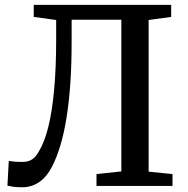

<svg xmlns="http://www.w3.org/2000/svg" viewBox="-20 -763 771 788"><path d="M72 5.5Q47 5.5 34 3.5Q21 1.5 10.5 -1L16 -102.5Q28 -100.5 40.5 -99.5Q53 -98.5 74 -98.5Q86.5 -98.5 98 -102.2Q109.5 -106 120 -115.5Q130.5 -125 140 -142.5Q163 -180.5 178.5 -243Q194 -305.5 202.2 -395Q210.5 -484.5 210.5 -602.5V-681L118.5 -693.5V-743H682.5V-693.5L590 -681V-58.5L688 -48.5V0H376V-48.5L478 -59.5V-682H274V-590.5Q274 -500.5 268.8 -423Q263.5 -345.5 253.2 -281.2Q243 -217 227.8 -166.2Q212.5 -115.5 193 -78Q170.5 -35.5 139.8 -15Q109 5.5 72 5.5Z"/></svg>

Font: Merriweather 28pt Medium
Style: Regular
Weight: 500
Version: Version 2.100